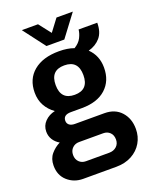

<svg xmlns="http://www.w3.org/2000/svg" viewBox="-166 -813 864 1093"><g transform="rotate(-20 266.0 -266.5)"><path d="M105 -724H203L260 -651L315 -724H414L314 -591H206ZM144 191Q89 191 50 156.5Q11 122 11 63Q11 21 34.5 -6.5Q58 -34 89 -49Q65 -63 51.5 -84.5Q38 -106 38 -133Q38 -169 62.5 -194Q87 -219 124 -227Q90 -251 71 -285.5Q52 -320 52 -364Q52 -446 108 -492.5Q164 -539 262 -539Q314 -539 352 -525Q382 -543 395 -568.5Q408 -594 410 -617H523Q523 -560 495.5 -528Q468 -496 423 -484Q472 -437 472 -364Q472 -284 420 -237Q368 -190 275 -190H208Q161 -190 161 -154Q161 -138 173 -128.5Q185 -119 207 -119H385Q449 -119 486 -78Q523 -37 523 26Q523 72 501 109.5Q479 147 438.5 169Q398 191 344 191ZM263 -275Q347 -275 347 -364Q347 -453 263 -453Q179 -453 179 -364Q179 -275 263 -275ZM193 102H334Q361 102 378.5 86Q396 70 396 44Q396 17 380 1.5Q364 -14 340 -14H193Q169 -14 152.5 2Q136 18 136 44Q136 70 152 86Q168 102 193 102Z"/></g></svg>

Font: Archivo SemiCondensed
Style: Bold
Weight: 680
Width: 4
Designer: Hector Gatti
Foundry: Omnibus-Type
Version: Version 2.001; ttfautohint (v1.8.3)